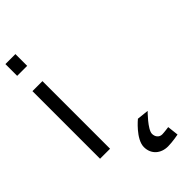

<svg xmlns="http://www.w3.org/2000/svg" viewBox="-483 -749 1004 1004"><g transform="rotate(-45 19.0 -247.0)"><path d="M-198 0H-124V-500H-198ZM-198 -613H-124V-700H-198ZM171 135C171 135 136 140 122 140C99 140 86 121 86 100C86 67 155 -1 155 -1L90 -8C90 -8 7 60 7 119C7 173 47 206 99 206C133 206 178 197 178 197Z"/></g></svg>

Font: TitilliumText22L
Style: 400 wt
Weight: 400
Designer: Campivisivi
Foundry: Campivisivi
Version: 1.000